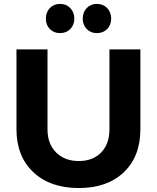

<svg xmlns="http://www.w3.org/2000/svg" viewBox="-20 -952 800 979"><path d="M64 -293V-700.2H222.2V-293Q222.2 -218.3 266.1 -174.6Q310.1 -130.9 381.8 -130.9Q453.1 -130.9 495.6 -174.3Q538.1 -217.8 538.1 -293V-700.2H695.8V-293Q695.8 -154.3 611.3 -73.7Q526.9 6.8 381.8 6.8Q235.8 6.8 149.9 -74Q64 -154.8 64 -293ZM213.9 -856.9Q213.9 -889.6 234.1 -910.9Q254.4 -932.1 286.1 -932.1Q317.9 -932.1 338.4 -910.9Q358.9 -889.6 358.9 -856.9Q358.9 -824.7 338.4 -804Q317.9 -783.2 286.1 -783.2Q254.4 -783.2 234.1 -804Q213.9 -824.7 213.9 -856.9ZM401.9 -856.9Q401.9 -889.6 422.1 -910.9Q442.4 -932.1 474.1 -932.1Q505.9 -932.1 526.4 -910.9Q546.9 -889.6 546.9 -856.9Q546.9 -824.7 526.4 -804Q505.9 -783.2 474.1 -783.2Q442.4 -783.2 422.1 -804Q401.9 -824.7 401.9 -856.9Z"/></svg>

Font: Montserrat Semi Bold
Style: Regular
Weight: 600
Designer: Julieta Ulanovsky
Foundry: Julieta Ulanovsky
Version: Version 3.001;PS 003.001;hotconv 1.0.70;makeotf.lib2.5.58329